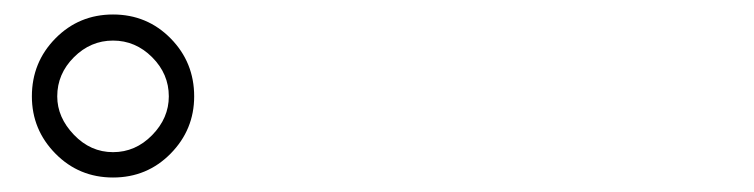

<svg xmlns="http://www.w3.org/2000/svg" viewBox="-20 -840 1040 265"><path d="M24 -707Q24 -754 56.5 -787Q89 -820 136 -820Q183 -820 215.5 -787Q248 -754 248 -707Q248 -661 215.5 -628Q183 -595 136 -595Q89 -595 56.5 -628Q24 -661 24 -707ZM59 -707Q59 -678 82 -654Q105 -630 136 -630Q167 -630 190 -653.5Q213 -677 213 -707Q213 -738 190 -761Q167 -784 136 -784Q105 -784 82 -761Q59 -738 59 -707Z"/></svg>

Font: Chiron GoRound TC L
Style: Regular
Weight: 300
Designer: Ryoko NISHIZUKA 西塚涼子 (kana, bopomofo & ideographs); Paul D. Hunt (Latin, Greek & Cyrillic); Sandoll Communications 산돌커뮤니
Foundry: Adobe
Version: Version 1.000;hotconv 1.1.1;makeotfexe 2.6.0